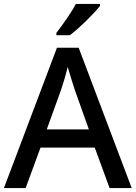

<svg xmlns="http://www.w3.org/2000/svg" viewBox="-20 -961 693 981"><path d="M491 -931V-941H368C344 -896 297 -830 268 -793V-781H337C385 -817 463 -894 491 -931ZM540 0H653L382 -717H271L0 0H111L187 -207H464ZM362 -502 434 -300H219L292 -502C300 -524 316 -578 326 -619C334 -590 355 -523 362 -502Z"/></svg>

Font: Noto Sans Medefaidrin Medium
Style: Regular
Weight: 500
Designer: Dalton Maag Ltd
Foundry: Dalton Maag Ltd
Version: Version 1.002